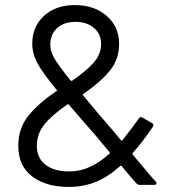

<svg xmlns="http://www.w3.org/2000/svg" viewBox="-20 -728 698 756"><path d="M596 -6Q596 -4 594 -2Q592 0 588 0H529Q523 0 517 -6Q479 -49 459 -74Q456 -77 453 -74Q405 -31 356.5 -11.5Q308 8 250 8Q161 8 106.5 -33.5Q52 -75 52 -154Q52 -223 91.5 -272Q131 -321 202 -369Q207 -371 203 -374Q145 -445 126 -481.5Q107 -518 107 -556Q107 -623 153 -665.5Q199 -708 275 -708Q351 -708 400 -665.5Q449 -623 449 -555Q449 -494 412 -449Q375 -404 308 -358Q304 -357 307 -353Q353 -296 422 -217Q447 -186 456 -176Q459 -173 462 -176Q501 -225 527 -262Q533 -270 541 -265L579 -243Q588 -237 582 -229Q540 -167 502 -125V-123Q502 -120 506 -115Q502 -120 576 -32L594 -12Q596 -10 596 -6ZM178 -551Q178 -527 193 -500Q208 -473 258 -411Q261 -408 264 -410Q319 -448 348.5 -481Q378 -514 378 -555Q378 -594 350 -618Q322 -642 277 -642Q232 -642 205 -617.5Q178 -593 178 -551ZM411 -123Q414 -126 411 -129L376 -171Q349 -204 335 -219L251 -316Q250 -319 246 -317Q188 -278 156.5 -240Q125 -202 125 -154Q125 -106 159 -79.5Q193 -53 252 -53Q295 -53 333.5 -70.5Q372 -88 411 -123Z"/></svg>

Font: Amber EN
Style: Regular
Weight: 400
Designer: Jeremy Tribby
Foundry: Tribby Type Co.
Version: Version 1.403 November 24, 2021